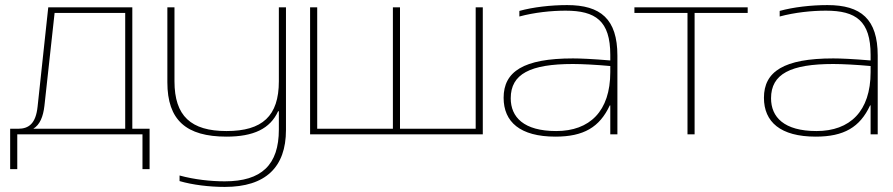

<svg xmlns="http://www.w3.org/2000/svg" viewBox="-20 -529 3516 756"><path d="M51 -22H20V137H48V0H541V137H569V-22H501V-500H170L128 -109C121 -43 94 -22 51 -22ZM111 -22C137 -38 150 -69 155 -113L195 -478H473V-22Z M1106 -17V-500H1078V-209C1078 -72 1013 -13 872 -13C732 -13 667 -72 667 -209V-500H639V-205C639 -56 713 9 872 9C978 9 1044 -22 1075 -91H1078V-19C1078 120 1010 185 865 185C810 185 745 178 687 162V184C738 199 805 207 865 207C1026 207 1106 129 1106 -17Z M1201 -500V0H1881V-500H1853V-22H1555V-500H1527V-22H1229V-500Z M2213 -509C2149 -509 2079 -501 2025 -486V-464C2084 -480 2151 -487 2207 -487C2325 -487 2383 -447 2383 -313V-291C2313 -297 2264 -299 2236 -299C2041 -299 1963 -247 1963 -144C1963 -49 2028 9 2167 9C2278 9 2341 -28 2381 -114H2383V0H2411V-310C2411 -454 2345 -509 2213 -509ZM1991 -142C1991 -238 2068 -277 2236 -277C2271 -277 2329 -274 2383 -269V-245C2383 -91 2302 -13 2170 -13C2042 -13 1991 -68 1991 -142Z M2687 0H2715V-478H2924V-500H2478V-478H2687Z M3238 -509C3174 -509 3104 -501 3050 -486V-464C3109 -480 3176 -487 3232 -487C3350 -487 3408 -447 3408 -313V-291C3338 -297 3289 -299 3261 -299C3066 -299 2988 -247 2988 -144C2988 -49 3053 9 3192 9C3303 9 3366 -28 3406 -114H3408V0H3436V-310C3436 -454 3370 -509 3238 -509ZM3016 -142C3016 -238 3093 -277 3261 -277C3296 -277 3354 -274 3408 -269V-245C3408 -91 3327 -13 3195 -13C3067 -13 3016 -68 3016 -142Z"/></svg>

Font: LT Wave Thin
Style: Regular
Weight: 100
Designer: Daniel Lyons
Version: Version 2.5 (Glyphs App)